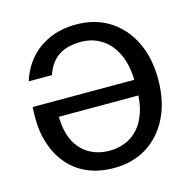

<svg xmlns="http://www.w3.org/2000/svg" viewBox="-106 -818 936 936"><g transform="rotate(-15 362.0 -350.0)"><path d="M358 12Q282 12 224.5 -13Q167 -38 128 -83.5Q89 -129 68.5 -189.5Q48 -250 48 -322Q48 -335 48.5 -348.5Q49 -362 50 -378H591V-299H161Q162 -224 187.5 -174.5Q213 -125 257.5 -100Q302 -75 359 -75Q400 -75 437.5 -90Q475 -105 503 -136Q531 -167 547 -214.5Q563 -262 563 -327V-362Q563 -449 536 -507Q509 -565 463 -594.5Q417 -624 359 -624Q287 -624 244 -594Q201 -564 181 -504H64Q82 -564 121.5 -611Q161 -658 221 -685Q281 -712 359 -712Q454 -712 525.5 -666.5Q597 -621 636.5 -540Q676 -459 676 -351Q676 -241 636 -159.5Q596 -78 524.5 -33Q453 12 358 12Z"/></g></svg>

Font: DM Sans 10pt Medium
Style: Regular
Weight: 500
Version: Version 4.004;gftools[0.9.30]